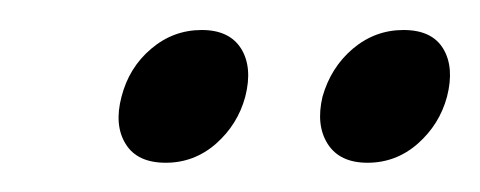

<svg xmlns="http://www.w3.org/2000/svg" viewBox="-20 -588 320 128"><path d="M90.5 -479.5Q71.5 -479.5 63.8 -492Q56 -504.5 61 -523.5Q66 -543 80.8 -555.5Q95.5 -568 114.5 -568Q133 -568 140.8 -555.5Q148.5 -543 143.5 -523.5Q138.5 -505 124 -492.2Q109.5 -479.5 90.5 -479.5ZM225 -479.5Q206.5 -479.5 198.5 -492Q190.5 -504.5 195 -523.5Q200.5 -543 215.2 -555.5Q230 -568 249 -568Q268 -568 275.5 -555.5Q283 -543 278 -523.5Q273 -505 258.5 -492.2Q244 -479.5 225 -479.5Z"/></svg>

Font: Fraunces 144pt S100 Light
Style: Italic
Weight: 300
Italic angle: -16°
Version: Version 1.000; ttfautohint (v1.8.3)